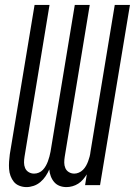

<svg xmlns="http://www.w3.org/2000/svg" viewBox="-20 -755 550 783"><path d="M88 8Q73 8 59 2.5Q45 -3 36.5 -13.5Q28 -24 23 -37.5Q18 -51 17 -66Q16 -81 17 -96Q18 -111 20 -126L121 -735H182L80 -116Q78 -104 78 -92Q78 -80 82.5 -69.5Q87 -59 97 -53Q107 -47 119 -47Q129 -47 138.5 -51Q148 -55 155 -62.5Q162 -70 167 -79Q172 -88 175.5 -97.5Q179 -107 181.5 -116.5Q184 -126 186 -136L285 -735H346L244 -116Q242 -104 242 -92Q242 -80 246.5 -69.5Q251 -59 261 -53Q271 -47 283 -47Q292 -47 301.5 -51Q311 -55 318.5 -62.5Q326 -70 331 -79Q336 -88 339.5 -97.5Q343 -107 345.5 -116.5Q348 -126 349 -136L448 -735H510L388 0H327L334 -44Q327 -33 318.5 -23Q310 -13 299 -6Q288 1 275.5 4.5Q263 8 251 8Q236 8 223 3Q210 -2 201 -12.5Q192 -23 187 -36.5Q182 -50 181 -64Q175 -50 166 -36.5Q157 -23 144.5 -12.5Q132 -2 117 3Q102 8 88 8Z"/></svg>

Font: Iosevka SS04 Light Oblique
Style: Regular
Weight: 300
Italic angle: -9°
Monospace: yes
Designer: Belleve Invis
Foundry: Belleve Invis
Version: Version 19.0.0; ttfautohint (v1.8.4)